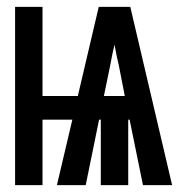

<svg xmlns="http://www.w3.org/2000/svg" viewBox="-20 -540 540 560"><path d="M24 0V-520H104V-260H207L268 -520H360L482 0H397L358 -191H354V0H274V-191H269L230 0H146L191 -191H104V0ZM344 -260 327 -347Q323 -363 320 -378.5Q317 -394 314 -410Q310 -394 307 -378.5Q304 -363 301 -347L283 -260Z"/></svg>

Font: Iosevka
Style: Bold
Weight: 700
Monospace: yes
Designer: Belleve Invis
Foundry: Belleve Invis
Version: Version 32.5.0; ttfautohint (v1.8.4)